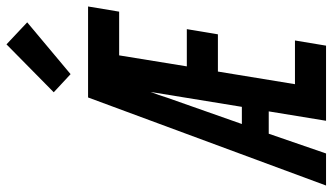

<svg xmlns="http://www.w3.org/2000/svg" viewBox="-267 -790 1027 593"><g transform="rotate(-90 246.5 -493.5)"><path d="M69 0H-30L242 -735H523L507 -639H372L338 -430H453L437 -334H322L283 -96H418L402 0H170L199 -177H130ZM160 -260H213L259 -542Q254 -529 249.5 -516Q245 -503 241 -490ZM314 -789 258 -841 406 -987 474 -923Z"/></g></svg>

Font: Iosevka Oblique
Style: Bold
Weight: 700
Italic angle: -9°
Monospace: yes
Designer: Belleve Invis
Foundry: Belleve Invis
Version: Version 32.5.0; ttfautohint (v1.8.4)